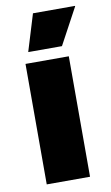

<svg xmlns="http://www.w3.org/2000/svg" viewBox="-81 -731 445 773"><g transform="rotate(-10 141.5 -344.0)"><path d="M223 0H46V-492.5H223ZM65.5 -539 111 -688H283V-686L203 -537.5H65.5Z"/></g></svg>

Font: Anek Kannada ExtraBold
Style: Regular
Weight: 800
Version: Version 1.003